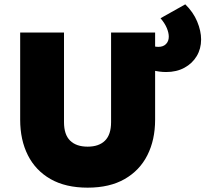

<svg xmlns="http://www.w3.org/2000/svg" viewBox="-20 -850 947 885"><path d="M384 15Q282.5 15 213.2 -24.5Q144 -64 108.5 -134.5Q73 -205 73 -298V-700H275V-287Q275 -229.5 303.2 -201.8Q331.5 -174 384 -174Q436 -174 464 -201.8Q492 -229.5 492 -287V-700H695V-298Q695 -205.5 659.5 -135Q624 -64.5 554.8 -24.8Q485.5 15 384 15ZM746 -518Q714.5 -518 681.8 -526.5Q649 -535 615 -546V-662Q644.5 -651 668 -642.5Q691.5 -634 710 -634Q732.5 -634 745.2 -647Q758 -660 758 -681Q758 -698.5 749.2 -720Q740.5 -741.5 720 -766L834 -830Q871 -794 889 -750.5Q907 -707 907 -668Q907 -625.5 886.8 -591.5Q866.5 -557.5 830.2 -537.8Q794 -518 746 -518Z"/></svg>

Font: Geologica Roman Black
Style: Regular
Weight: 900
Designer: Sindre Bremnes, Frode Helland
Foundry: Monokrom Skriftforlag AS
Version: Version 1.010;gftools[0.9.28]